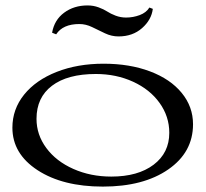

<svg xmlns="http://www.w3.org/2000/svg" viewBox="-20 -671 764 711"><path d="M360.8 20Q212.4 20 119.1 -40.8Q25.9 -101.6 25.9 -198.2Q25.9 -266.6 69.3 -320.6Q112.8 -374.5 189.9 -404.8Q267.1 -435.1 363.8 -435.1Q460 -435.1 535.4 -406.7Q610.8 -378.4 652.8 -327.1Q694.8 -275.9 694.8 -210.9Q694.8 -106.9 603 -43.5Q511.2 20 360.8 20ZM115.2 -231Q115.2 -171.9 151.6 -122.8Q188 -73.7 251.7 -45.4Q315.4 -17.1 392.1 -17.1Q490.7 -17.1 548.8 -61Q606.9 -105 606.9 -179.2Q606.9 -239.7 571 -289.8Q535.2 -339.8 472.7 -368.4Q410.2 -397 335 -397Q230 -397 172.6 -353.5Q115.2 -310.1 115.2 -231ZM172.9 -549.8Q181.2 -597.2 217.5 -624Q253.9 -650.9 304.2 -650.9Q325.7 -650.9 345 -643.8Q364.3 -636.7 377 -628.4Q389.6 -620.1 408.2 -613Q426.8 -606 446.8 -606Q473.1 -606 497.6 -615.2Q522 -624.5 533.2 -643.1L545.9 -638.2Q541 -597.7 506.1 -566.9Q471.2 -536.1 418.9 -536.1Q393.1 -536.1 368.9 -547.6Q344.7 -559.1 321.3 -570.6Q297.9 -582 273.9 -582Q212.9 -582 188 -543.9Z"/></svg>

Font: Halibut Exp
Style: Regular
Weight: 400
Width: 7
Designer: Matteo Maggi
Foundry: Collletttivo
Version: Version 3.080 | FøM Fix